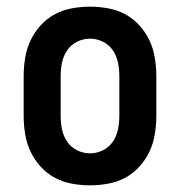

<svg xmlns="http://www.w3.org/2000/svg" viewBox="-20 -548 540 576"><path d="M250 8Q223 8 195.5 3Q168 -2 144 -15Q120 -28 101.5 -48.5Q83 -69 71.5 -93.5Q60 -118 55.5 -145.5Q51 -173 51 -200V-320Q51 -347 55.5 -374.5Q60 -402 71.5 -426.5Q83 -451 101.5 -471.5Q120 -492 144 -505Q168 -518 195.5 -523Q223 -528 250 -528Q277 -528 304.5 -523Q332 -518 356 -505Q380 -492 398.5 -471.5Q417 -451 428.5 -426.5Q440 -402 444.5 -374.5Q449 -347 449 -320V-200Q449 -173 444.5 -145.5Q440 -118 428.5 -93.5Q417 -69 398.5 -48.5Q380 -28 356 -15Q332 -2 304.5 3Q277 8 250 8ZM250 -88Q270 -88 288.5 -97Q307 -106 318.5 -123Q330 -140 334 -160Q338 -180 338 -200V-320Q338 -340 334 -360Q330 -380 318.5 -397Q307 -414 288.5 -423Q270 -432 250 -432Q230 -432 211.5 -423Q193 -414 181.5 -397Q170 -380 166 -360Q162 -340 162 -320V-200Q162 -180 166 -160Q170 -140 181.5 -123Q193 -106 211.5 -97Q230 -88 250 -88Z"/></svg>

Font: Iosevka SS04
Style: Bold
Weight: 700
Monospace: yes
Designer: Belleve Invis
Foundry: Belleve Invis
Version: Version 19.0.0; ttfautohint (v1.8.4)